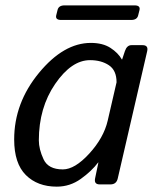

<svg xmlns="http://www.w3.org/2000/svg" viewBox="-20 -679 577 707"><path d="M205.1 -605.5Q183.1 -605.5 187 -622.6L191.9 -642.1Q195.8 -659.2 217.8 -659.2H475.6Q497.6 -659.2 493.7 -642.1L488.8 -622.6Q484.9 -605.5 462.9 -605.5ZM32.2 -165.5Q32.2 -299.8 123.3 -410.4Q214.4 -521 314.5 -521Q358.4 -521 386.7 -502.7Q415 -484.4 428.7 -460H429.7L439.9 -490.7Q447.3 -512.7 463.9 -512.7H504.9Q526.9 -512.7 522 -490.7L413.6 -22Q408.7 0 386.7 0H347.2Q325.7 0 330.1 -22L342.3 -80.6H341.3Q317.4 -48.8 277.6 -20.3Q237.8 8.3 189 8.3Q118.2 8.3 75.2 -34.4Q32.2 -77.1 32.2 -165.5ZM123 -162.1Q123 -129.9 140.4 -92.5Q157.7 -55.2 211.4 -55.2Q255.4 -55.2 308.6 -113.3Q361.8 -171.4 376.5 -234.4L409.2 -376Q409.2 -419.9 381.1 -438.7Q353 -457.5 311.5 -457.5Q243.2 -457.5 183.1 -369.9Q123 -282.2 123 -162.1Z"/></svg>

Font: Istok Web
Style: Italic
Weight: 400
Italic angle: -13°
Designer: Andrey V. Panov
Foundry: Andrey V. Panov
Version: Version 1.0.2g